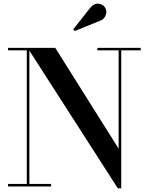

<svg xmlns="http://www.w3.org/2000/svg" viewBox="-20 -1009 804 1039"><path d="M519.5 -896 384 -841 376.5 -850.5 468.5 -967Q488 -991 512.2 -989Q536.5 -987 548.5 -968.5Q560.5 -950.5 552 -926.8Q543.5 -903 519.5 -896ZM23.5 -13.5H125V-736.5H23.5V-750H279L622 -204.5V-736.5H507V-750H741.5V-736.5H636V10H617.5L139 -735V-13.5H256.5V0H23.5Z"/></svg>

Font: Bodoni* 16pt Medium
Style: Regular
Weight: 500
Version: Version 2.3